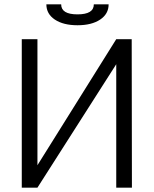

<svg xmlns="http://www.w3.org/2000/svg" viewBox="-20 -862 706 882"><path d="M193 -842H261Q261 -796 336 -796Q411 -796 411 -842H479Q479 -798 440 -772Q401 -746 336 -746Q271 -746 232 -772Q193 -798 193 -842ZM80 0V-682H152V-103L514 -682H585L586 0H514V-567L152 0Z"/></svg>

Font: Didact Gothic
Style: Regular
Weight: 400
Designer: Daniel Johnson
Foundry: Daniel Johnson
Version: Version 2.101;PS 002.101;hotconv 1.0.88;makeotf.lib2.5.64775